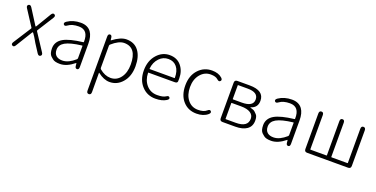

<svg xmlns="http://www.w3.org/2000/svg" viewBox="-23 -1325 4586 2342"><g transform="rotate(20 2270.0 -154.5)"><path d="M46 0Q24 -14 44 -44L190 -272Q195 -279 190 -286L59 -488Q39 -518 62 -533Q85 -547 104 -517L228 -322Q233 -314 235 -314Q237 -314 242 -322L358 -516Q377 -546 399 -533Q421 -519 402 -489L270 -280Q265 -273 270 -266L415 -45Q435 -15 412 0Q390 15 370 -15L299 -125Q289 -141 280 -158Q263 -189 234 -230Q228 -238 225.5 -238Q223 -238 218 -230L87 -17Q69 14 46 0Z M667 13Q599 13 571 -11Q557 -23 543 -35Q512 -63 512 -134Q512 -221 594 -269Q673 -314 846 -334Q852 -335 852 -341Q856 -496 730 -496Q643 -496 593 -458Q564 -436 549 -456Q535 -476 565 -497Q639 -547 738 -547Q828 -547 872 -487Q910 -434 910 -338V-35Q910 0 886 1Q861 2 858 -33L855 -63Q854 -68 850 -65Q754 13 667 13ZM679 -36Q722 -36 764 -57Q803 -76 844 -112Q852 -119 852 -130V-287Q852 -292 847 -291Q699 -274 632 -236Q570 -200 570 -137Q570 -85 602 -59Q631 -36 679 -36Z M1125 238Q1096 238 1096 202V-498Q1096 -533 1120 -534Q1144 -536 1148 -501L1151 -473Q1152 -468 1156 -471Q1256 -547 1331 -547Q1435 -547 1490 -474Q1545 -401 1545 -275Q1545 -143 1474 -63Q1408 13 1310 13Q1237 13 1157 -49Q1153 -52 1153 -47L1154 202Q1154 238 1125 238ZM1305 -38Q1384 -38 1433.5 -103.5Q1483 -169 1483 -275Q1483 -496 1320 -496Q1250 -496 1162 -418Q1154 -411 1154 -400V-114Q1154 -103 1162 -96Q1231 -38 1305 -38Z M1905 13Q1799 13 1730 -61Q1657 -138 1657 -264.5Q1657 -391 1729 -471Q1797 -547 1892.5 -547Q1988 -547 2042.5 -481.5Q2097 -416 2097 -318Q2097 -299 2096 -280Q2094 -257 2059 -257H1721Q1716 -257 1716 -252Q1718 -159 1771.5 -97.5Q1825 -36 1911 -36Q1987 -36 2021 -59Q2050 -80 2064 -60Q2077 -40 2046 -21Q1992 13 1905 13ZM1716 -308Q1716 -303 1721 -303H2039Q2044 -303 2044 -308Q2044 -398 2003.5 -447.5Q1963 -497 1893.5 -497Q1824 -497 1776 -446Q1724 -392 1716 -308Z M2439 13Q2332 13 2265 -60Q2195 -136 2195 -265.5Q2195 -395 2269 -473Q2339 -547 2442 -547Q2525 -547 2572 -505Q2599 -481 2581 -462Q2564 -443 2537 -468Q2508 -496 2443 -496Q2363 -496 2309.5 -431.5Q2256 -367 2256 -265.5Q2256 -164 2307 -100.5Q2358 -37 2442 -37Q2515 -37 2552 -70Q2579 -94 2595 -76Q2611 -57 2584 -34Q2529 13 2439 13Z M2774 0Q2738 0 2738 -36V-497Q2738 -533 2774 -533H2933Q3121 -533 3121 -401Q3121 -313 3039 -287Q3032 -285 3032 -283Q3032 -281 3039 -280Q3081 -270 3097 -254Q3109 -241 3122 -229Q3144 -207 3144 -152Q3144 -76 3088 -37Q3035 0 2939 0ZM2796 -51Q2796 -46 2801 -46H2929Q3085 -46 3085 -155Q3085 -203 3043 -230Q3001 -257 2921 -257H2801Q2796 -257 2796 -252ZM2796 -308Q2796 -303 2801 -303H2914Q3061 -303 3061 -395.5Q3061 -488 2924 -488H2801Q2796 -488 2796 -483Z M3408 13Q3340 13 3312 -11Q3298 -23 3284 -35Q3253 -63 3253 -134Q3253 -221 3335 -269Q3414 -314 3587 -334Q3593 -335 3593 -341Q3597 -496 3471 -496Q3384 -496 3334 -458Q3305 -436 3290 -456Q3276 -476 3306 -497Q3380 -547 3479 -547Q3569 -547 3613 -487Q3651 -434 3651 -338V-35Q3651 0 3627 1Q3602 2 3599 -33L3596 -63Q3595 -68 3591 -65Q3495 13 3408 13ZM3420 -36Q3463 -36 3505 -57Q3544 -76 3585 -112Q3593 -119 3593 -130V-287Q3593 -292 3588 -291Q3440 -274 3373 -236Q3311 -200 3311 -137Q3311 -85 3343 -59Q3372 -36 3420 -36Z M3873 0Q3837 0 3837 -36V-497Q3837 -533 3866 -533Q3895 -533 3895 -497V-55Q3895 -50 3900 -50H4105Q4110 -50 4110 -55V-497Q4110 -533 4139 -533Q4167 -533 4167 -497V-55Q4167 -50 4172 -50H4377Q4382 -50 4382 -55V-497Q4382 -533 4411 -533Q4440 -533 4440 -497V-36Q4440 0 4404 0Z"/></g></svg>

Font: Resource Han Rounded CN Light
Style: Regular
Weight: 300
Designer: Cyano Hao (round all glyphs); Ryoko NISHIZUKA 西塚涼子 (kana, bopomofo & ideographs); Paul D. Hunt (Latin, Greek & Cyrillic)
Foundry: Cyano Hao
Version: 0.990